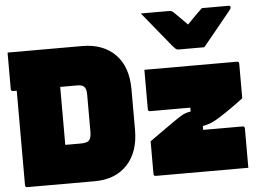

<svg xmlns="http://www.w3.org/2000/svg" viewBox="-56 -916 1362 990"><g transform="rotate(-5 625.0 -420.5)"><path d="M1018 -639H884Q877 -639 871.5 -643Q866 -647 854 -661Q847 -670 830 -690.5Q813 -711 791 -738Q769 -765 747 -792Q725 -819 707 -841H849Q860 -841 865.5 -839Q871 -837 878 -830L945 -763Q971 -790 989 -808Q1007 -826 1023 -841H1160Q1171 -841 1171 -832Q1171 -828 1168 -823.5Q1165 -819 1153 -804Q1142 -791 1123.5 -768Q1105 -745 1084.5 -720Q1064 -695 1046 -673Q1028 -651 1018 -639ZM391 -700Q499 -700 562 -636.5Q625 -573 625 -456V-246Q625 -131 563.5 -65.5Q502 0 395 0H46Q35 0 35 -11V-500H16Q5 -500 5 -511V-700ZM700 -550H1179Q1190 -550 1190 -539V-360Q1156 -334 1124.5 -312Q1093 -290 1066 -273Q1038 -255 1018 -247Q998 -239 975 -235V-215H1179Q1190 -215 1190 -204V0H711Q700 0 700 -11V-180Q747 -213 772.5 -231.5Q798 -250 823 -267Q850 -286 870.5 -298.5Q891 -311 919 -315V-335H711Q700 -335 700 -346ZM260 -200H339Q372 -200 383.5 -211.5Q395 -223 395 -256V-451Q395 -478 383 -490Q373 -500 349 -500H260Z"/></g></svg>

Font: Recursive Sn Lnr St XBk
Style: Regular
Weight: 1000
Version: Version 1.079;hotconv 1.0.112;makeotfexe 2.5.65598; ttfautoh